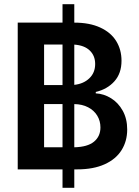

<svg xmlns="http://www.w3.org/2000/svg" viewBox="-20 -816 671 925"><path d="M281.2 0H65.4V-707H281.2V-795.9H337.9V-707Q411.6 -707 462.9 -683.3Q514.2 -659.7 539.8 -618.2Q565.4 -576.7 565.4 -523.4Q565.4 -462.4 531.2 -424.3Q497.1 -386.2 441.4 -373V-366.2Q480 -364.3 514.9 -342.8Q549.8 -321.3 571.3 -282.5Q592.8 -243.7 592.8 -192.4Q592.8 -136.2 565.7 -92.8Q538.6 -49.3 484.4 -24.7Q430.2 0 351.6 0H337.9V88.9H281.2ZM281.2 -106.4V-314.5H192.4V-106.4ZM281.2 -406.2V-601.6H192.4V-406.2ZM463.9 -202.1Q463.9 -233.4 448.5 -258.8Q433.1 -284.2 404.5 -299.1Q376 -314 337.9 -314.5V-106.4Q401.9 -107.9 432.9 -133.5Q463.9 -159.2 463.9 -202.1ZM438.5 -507.8Q438.5 -547.4 412.6 -572.5Q386.7 -597.7 337.9 -601.1V-407.2Q382.8 -412.1 410.6 -439Q438.5 -465.8 438.5 -507.8Z"/></svg>

Font: Pretendard GOV SemiBold
Style: Regular
Weight: 600
Designer: Base glyphs from Inter by Rasmus Andersson; Hangeul glyphs from Noto Sans CJK(Source Han Sans) by Jang Soo-young and Kan
Foundry: Kil Hyung-jin
Version: Version 1.309